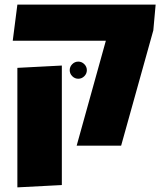

<svg xmlns="http://www.w3.org/2000/svg" viewBox="-20 -629 712 829"><path d="M311 0 437 -453H35L55 -609H652L642 -498L503 0ZM55 180V-336L247 -346V170ZM318 -289Q303 -289 292 -300Q281 -311 281 -326Q281 -341 292 -352Q303 -363 318 -363Q333 -363 344 -352Q355 -341 355 -326Q355 -311 344 -300Q333 -289 318 -289Z"/></svg>

Font: Noto Sans Hebrew Thin Black
Style: Regular
Weight: 900
Version: Version 3.001